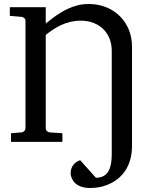

<svg xmlns="http://www.w3.org/2000/svg" viewBox="-20 -707 767 957"><path d="M383 -604C406 -604 427 -600 446 -593C498 -573 537 -525 537 -453V60C537 125 523 179 458 179L380 92C378 92 374 93 369 96C350 105 332 126 332 155C332 164 334 173 338 182C351 213 383 230 429 230C460 230 488 225 513 215C587 187 638 122 638 21V-473C638 -507 632 -537 620 -564C589 -634 520 -687 422 -687C402 -687 383 -685 365 -680C301 -663 255 -627 208 -590V-671H29V-628L87 -623C98 -622 107 -614 107 -604V-69C107 -57 98 -48 86 -47L35 -43V0H291V-43L229 -47C217 -48 208 -57 208 -69V-533C254 -569 308 -604 383 -604Z"/></svg>

Font: Veleka
Style: Regular
Weight: 400
Designer: Stefan Peev, Context Ltd, 2016; SIL International, 1997-2014.
Foundry: Stefan Peev, Context Ltd, 2016
Version: Version 1.000